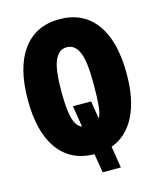

<svg xmlns="http://www.w3.org/2000/svg" viewBox="-124 -814 848 1021"><g transform="rotate(-15 300.0 -303.0)"><path d="M313 120 296 16Q167 14 97.5 -81.5Q28 -177 28 -354Q28 -533 99 -629.5Q170 -726 300 -726Q431 -726 501.5 -629.5Q572 -533 572 -354Q572 -211 526 -120.5Q480 -30 394 1L413 120ZM212 -354Q212 -282 218.5 -238Q225 -194 238 -172Q251 -150 270 -143L251 -260H351L367 -162Q379 -182 383.5 -226Q388 -270 388 -354Q388 -473 366 -522.5Q344 -572 300 -572Q256 -572 234 -522.5Q212 -473 212 -354Z"/></g></svg>

Font: Geist Mono Black
Style: Regular
Weight: 900
Monospace: yes
Designer: Basement.studio, Andrés Briganti, Mateo Zaragoza
Foundry: Basement.studio, Vercel, Andrés Briganti, Guido Ferreyra, Mateo Zaragoza
Version: Version 1.500; ttfautohint (v1.8.4.7-5d5b)